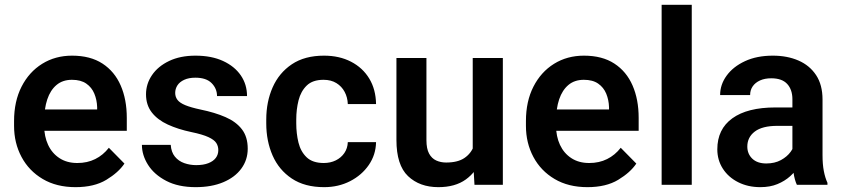

<svg xmlns="http://www.w3.org/2000/svg" viewBox="-20 -770 3508 800"><path d="M294.9 9.8Q215.3 9.8 158 -24.2Q100.6 -58.1 69.6 -116.2Q38.6 -174.3 38.6 -245.6V-265.6Q38.6 -347.7 69.8 -408.9Q101.1 -470.2 155.8 -504.2Q210.4 -538.1 280.3 -538.1Q356.4 -538.1 407 -505.1Q457.5 -472.2 482.9 -413.8Q508.3 -355.5 508.3 -278.8V-225.1H97.7V-314H384.8V-323.7Q383.8 -354 373 -379.9Q362.3 -405.8 339.6 -421.6Q316.9 -437.5 279.8 -437.5Q241.2 -437.5 215.6 -416Q189.9 -394.5 177 -356Q164.1 -317.4 164.1 -265.6V-245.6Q164.1 -201.7 180.4 -166.5Q196.8 -131.3 227.8 -111.1Q258.8 -90.8 302.2 -90.8Q343.8 -90.8 376.7 -107.2Q409.7 -123.5 433.6 -154.3L498.5 -88.4Q473.6 -51.3 423.1 -20.8Q372.6 9.8 294.9 9.8Z M795.4 9.8Q722.7 9.8 672.6 -16.4Q622.6 -42.5 596.9 -83Q571.3 -123.5 571.3 -166.5H691.4Q693.4 -136.2 708.7 -117.4Q724.1 -98.6 747.8 -90.3Q771.5 -82 797.4 -82Q827.6 -82 848.1 -90.1Q868.7 -98.1 879.2 -112.1Q889.6 -126 889.6 -144.5Q889.6 -161.1 881.1 -174.3Q872.6 -187.5 848.4 -198.7Q824.2 -210 777.3 -219.7Q721.7 -231.4 679.2 -251Q636.7 -270.5 612.5 -301.5Q588.4 -332.5 588.4 -377Q588.4 -420.4 613.3 -457Q638.2 -493.7 684.6 -515.9Q731 -538.1 794.4 -538.1Q861.3 -538.1 909.4 -515.9Q957.5 -493.7 983.4 -455.8Q1009.3 -418 1009.3 -369.6H884.3Q884.3 -400.9 861.8 -423.6Q839.4 -446.3 793.9 -446.3Q766.6 -446.3 747.6 -437.5Q728.5 -428.7 719.2 -414.3Q710 -399.9 710 -382.8Q710 -366.2 719.5 -353.8Q729 -341.3 752 -331.8Q774.9 -322.3 815.9 -313.5Q875.5 -301.3 919.7 -282Q963.9 -262.7 988 -231.2Q1012.2 -199.7 1012.2 -150.4Q1012.2 -104 985.6 -67.6Q959 -31.2 910.2 -10.7Q861.3 9.8 795.4 9.8Z M1330.6 9.8Q1249.5 9.8 1195.8 -26.1Q1142.1 -62 1115.7 -122.3Q1089.4 -182.6 1089.4 -255.9V-272Q1089.4 -345.7 1116 -406Q1142.6 -466.3 1196 -502.2Q1249.5 -538.1 1330.1 -538.1Q1394 -538.1 1442.6 -512.9Q1491.2 -487.8 1518.6 -442.6Q1545.9 -397.5 1546.9 -336.4H1429.2Q1428.2 -364.3 1416 -387.2Q1403.8 -410.2 1381.6 -423.8Q1359.4 -437.5 1328.1 -437.5Q1282.7 -437.5 1258.1 -413.6Q1233.4 -389.6 1223.9 -351.8Q1214.4 -314 1214.4 -272V-255.9Q1214.4 -213.9 1223.6 -176Q1232.9 -138.2 1257.8 -114.5Q1282.7 -90.8 1329.1 -90.8Q1356.9 -90.8 1379.2 -101.8Q1401.4 -112.8 1414.8 -132.3Q1428.2 -151.9 1429.2 -177.7H1546.9Q1545.9 -125 1516.6 -82.5Q1487.3 -40 1438.7 -15.1Q1390.1 9.8 1330.6 9.8Z M1949.7 -528.3H2075.2V0H1957L1949.7 -125ZM2007.3 -236.3Q2007.3 -165.5 1986.3 -109.9Q1965.3 -54.2 1920.9 -22.2Q1876.5 9.8 1806.6 9.8Q1728.5 9.8 1680.2 -36.1Q1631.8 -82 1631.8 -187V-528.3H1756.8V-186Q1756.8 -150.4 1767.8 -130.1Q1778.8 -109.9 1797.6 -101.3Q1816.4 -92.8 1838.9 -92.8Q1887.2 -92.8 1915 -111.6Q1942.9 -130.4 1954.8 -162.8Q1966.8 -195.3 1966.8 -235.4Z M2427.7 9.8Q2348.1 9.8 2290.8 -24.2Q2233.4 -58.1 2202.4 -116.2Q2171.4 -174.3 2171.4 -245.6V-265.6Q2171.4 -347.7 2202.6 -408.9Q2233.9 -470.2 2288.6 -504.2Q2343.3 -538.1 2413.1 -538.1Q2489.3 -538.1 2539.8 -505.1Q2590.3 -472.2 2615.7 -413.8Q2641.1 -355.5 2641.1 -278.8V-225.1H2230.5V-314H2517.6V-323.7Q2516.6 -354 2505.9 -379.9Q2495.1 -405.8 2472.4 -421.6Q2449.7 -437.5 2412.6 -437.5Q2374 -437.5 2348.4 -416Q2322.8 -394.5 2309.8 -356Q2296.9 -317.4 2296.9 -265.6V-245.6Q2296.9 -201.7 2313.2 -166.5Q2329.6 -131.3 2360.6 -111.1Q2391.6 -90.8 2435.1 -90.8Q2476.6 -90.8 2509.5 -107.2Q2542.5 -123.5 2566.4 -154.3L2631.3 -88.4Q2606.4 -51.3 2555.9 -20.8Q2505.4 9.8 2427.7 9.8Z M2862.3 0H2736.8V-750H2862.3Z M3281.7 -356.4Q3281.7 -396.5 3260 -420.2Q3238.3 -443.8 3193.4 -443.8Q3166.5 -443.8 3146.7 -434.8Q3127 -425.8 3116.2 -410.2Q3105.5 -394.5 3105.5 -374H2980.5Q2980.5 -417.5 3007.6 -454.8Q3034.7 -492.2 3084 -515.1Q3133.3 -538.1 3200.2 -538.1Q3260.3 -538.1 3306.9 -517.8Q3353.5 -497.6 3380.4 -457Q3407.2 -416.5 3407.2 -355.5V-124Q3407.2 -85.4 3412.6 -57.4Q3418 -29.3 3427.7 -8.3V0H3300.3Q3291 -19.5 3286.4 -50.3Q3281.7 -81.1 3281.7 -110.8ZM3299.8 -245.6H3218.8Q3156.2 -245.6 3125 -221.9Q3093.8 -198.2 3093.8 -159.2Q3093.8 -128.9 3114.5 -108.9Q3135.3 -88.9 3172.9 -88.9Q3208 -88.9 3233.9 -103Q3259.8 -117.2 3274.4 -137.5Q3289.1 -157.7 3289.6 -175.8L3328.1 -120.1Q3321.8 -100.6 3308.1 -78.1Q3294.4 -55.7 3272.2 -35.6Q3250 -15.6 3219.2 -2.9Q3188.5 9.8 3147.9 9.8Q3096.7 9.8 3055.9 -10.7Q3015.1 -31.2 2991.9 -67.1Q2968.8 -103 2968.8 -147.9Q2968.8 -231.9 3031.5 -277.1Q3094.2 -322.3 3210.9 -322.3H3299.8Z"/></svg>

Font: Heebo SemiBold
Style: Regular
Weight: 600
Designer: Oded Ezer
Foundry: Ezer Type House
Version: Version 3.100